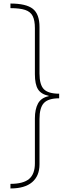

<svg xmlns="http://www.w3.org/2000/svg" viewBox="-20 -886 384 1084"><path d="M39 -866Q127 -866 165 -836.5Q203 -807 203 -733V-471Q203 -407 228 -382Q253 -357 314 -357V-331Q253 -331 228 -304.5Q203 -278 203 -214V42Q203 107 161.5 142.5Q120 178 39 178V152Q111 152 144 124.5Q177 97 177 36V-218Q177 -269 194.5 -301.5Q212 -334 255 -343V-345Q212 -354 194.5 -382Q177 -410 177 -467V-727Q177 -771 164.5 -795.5Q152 -820 122 -830Q92 -840 39 -840Z"/></svg>

Font: Noto Sans Malayalam UI SemiCondensed Thin
Style: Regular
Weight: 100
Width: 4
Designer: Jelle Bosma - Monotype Design Team
Foundry: Monotype Imaging Inc.
Version: Version 2.104; ttfautohint (v1.8.4.7-5d5b)